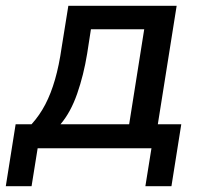

<svg xmlns="http://www.w3.org/2000/svg" viewBox="-47 -512 703 663"><path d="M-27 131 7 -83H62Q90 -114 109.5 -151.5Q129 -189 143 -237.5Q157 -286 166 -349L189 -492H563L498 -83H579L545 131H455L476 0H83L62 131ZM162 -83H399L451 -411H267L254 -327Q242 -253 219.5 -188.5Q197 -124 162 -83Z"/></svg>

Font: Nunito Sans 10pt SemiBold
Style: Italic
Weight: 600
Italic angle: -9°
Designer: Vernon Adams
Foundry: Vernon Adams
Version: Version 3.101;gftools[0.9.27]